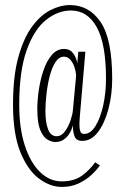

<svg xmlns="http://www.w3.org/2000/svg" viewBox="-20 -728 490 759"><path d="M224 11Q179 11 134.8 -21.5Q90.5 -54 61 -125.5Q31.5 -197 31.5 -314.5Q31.5 -426.5 52.5 -502.2Q73.5 -578 107 -623.2Q140.5 -668.5 179.8 -688.2Q219 -708 256 -708Q332.5 -708 378 -640.5Q423.5 -573 423.5 -416.5Q423.5 -353.5 408.8 -297.5Q394 -241.5 367.5 -206.2Q341 -171 305 -171Q281 -171 274.5 -189.8Q268 -208.5 268 -232.5Q260.5 -202.5 242.2 -184.5Q224 -166.5 198.5 -166.5Q185 -166.5 168.2 -175.8Q151.5 -185 139.5 -213.2Q127.5 -241.5 127.5 -297.5Q127.5 -332 133.5 -372.8Q139.5 -413.5 152 -450.2Q164.5 -487 184.8 -510.8Q205 -534.5 233.5 -534.5Q252 -534.5 263 -524Q274 -513.5 279.2 -500Q284.5 -486.5 285.5 -478L289.5 -523.5H317.5L295.5 -266.5Q294 -247.5 294 -234Q294 -218 297.8 -208.2Q301.5 -198.5 312.5 -198.5Q338 -198.5 357.5 -230Q377 -261.5 388 -311.5Q399 -361.5 399 -417.5Q399 -554.5 362.5 -620.5Q326 -686.5 260.5 -686.5Q208.5 -686.5 161.5 -648.8Q114.5 -611 85.2 -528.8Q56 -446.5 56 -313.5Q56 -221 78 -153.2Q100 -85.5 138 -48.2Q176 -11 224 -11Q272.5 -11 303.8 -33.5Q335 -56 356 -86.5L375 -74Q361.5 -55 340.2 -35.5Q319 -16 290 -2.5Q261 11 224 11ZM204 -189.5Q223 -189.5 237 -209Q251 -228.5 259 -252.8Q267 -277 268 -290.5L281 -430Q280 -445.5 274.2 -462.8Q268.5 -480 258 -492Q247.5 -504 233 -504Q213 -504 198.8 -481.8Q184.5 -459.5 176 -425.2Q167.5 -391 163.5 -354.2Q159.5 -317.5 159.5 -289.5Q159.5 -244.5 170 -217Q180.5 -189.5 204 -189.5Z"/></svg>

Font: Imbue 50pt Thin
Style: Regular
Weight: 100
Designer: Tyler Finck
Foundry: Etcetera Type Company
Version: Version 1.102; ttfautohint (v1.8.3)